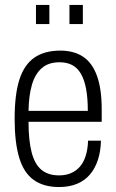

<svg xmlns="http://www.w3.org/2000/svg" viewBox="-20 -742 469 774"><path d="M218 12Q156 12 116 -16.5Q76 -45 57.5 -106Q39 -167 39 -263Q39 -362 58.5 -422Q78 -482 119 -510Q160 -538 223 -538Q277 -538 314 -514Q351 -490 370.5 -437.5Q390 -385 390 -300V-251H95Q95 -176 107.5 -128Q120 -80 147 -57.5Q174 -35 218 -35Q245 -35 266 -44Q287 -53 302 -70Q317 -87 325.5 -114Q334 -141 335 -175H387Q386 -133 375 -98.5Q364 -64 343 -39Q322 -14 290.5 -1Q259 12 218 12ZM95 -295H334Q334 -347 327 -384Q320 -421 306 -445Q292 -469 270.5 -480Q249 -491 220 -491Q175 -491 148 -467Q121 -443 108.5 -399.5Q96 -356 95 -295ZM125 -645V-722H179V-645ZM260 -645V-722H314V-645Z"/></svg>

Font: Archivo Condensed ExtraLight
Style: Regular
Weight: 250
Width: 3
Designer: Hector Gatti
Foundry: Omnibus-Type
Version: Version 2.001